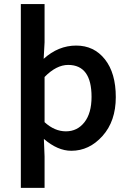

<svg xmlns="http://www.w3.org/2000/svg" viewBox="-20 -726 640 940"><path d="M428.2 -252Q428.2 -407.7 314 -408.2Q255.9 -408.2 198.2 -349.1V-127.9Q247.1 -83 302.7 -83Q358.4 -83 393.3 -127.4Q428.2 -171.9 428.2 -252ZM198.2 193.8H82V-706.1H198.2V-519L193.8 -438Q265.6 -502.9 353 -502.9Q440.4 -502.9 493.7 -435.5Q546.9 -368.2 546.9 -250.5Q546.9 -132.8 481.9 -60.3Q417 12.2 329.1 12.2Q262.2 12.2 194.8 -45.9L198.2 40Z"/></svg>

Font: SourceCodePro-Semibold
Style: Regular
Weight: 600
Monospace: yes
Designer: Paul D. Hunt
Foundry: Adobe Systems Incorporated
Version: Version 1.009;PS 1.000;hotconv 1.0.70;makeotf.lib2.5.5900